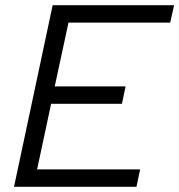

<svg xmlns="http://www.w3.org/2000/svg" viewBox="-20 -720 691 740"><path d="M34 0 183 -700H651L636 -633H244L191 -387H464L450 -320H177L123 -67H520L506 0Z"/></svg>

Font: Rosa Sans Light
Style: Italic
Weight: 300
Italic angle: -12°
Designer: Pentagram / MCKL
Foundry: Pentagram / MCKL
Version: Version 1.005;September 16, 2019;FontCreator 11.5.0.2425 64-